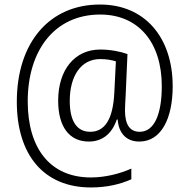

<svg xmlns="http://www.w3.org/2000/svg" viewBox="-20 -826 833 845"><path d="M740 -446C740 -663 616 -806 421 -806C199 -807 54 -640 54 -378C54 -144 173 -1 380 -1C450 -1 509 -15 558 -37V-84C509 -62 444 -45 380 -45C200 -45 102 -174 102 -380C102 -604 220 -762 421 -762C588 -762 692 -641 692 -447C692 -323 659 -246 595 -246C553 -246 530 -275 530 -341C530 -359 532 -383 533 -406L541 -588C511 -599 466 -608 421 -608C309 -608 236 -519 236 -383C236 -268 285 -203 371 -203C428 -203 472 -235 494 -300H498C502 -241 535 -203 593 -203C691 -203 740 -307 740 -446ZM287 -382C287 -491 336 -566 421 -566C448 -566 471 -562 490 -556L483 -416C477 -302 442 -246 377 -246C318 -246 287 -293 287 -382Z"/></svg>

Font: Noto Sans Kannada UI SemiCondensed Light
Style: Regular
Weight: 300
Width: 4
Designer: Jelle Bosma - Monotype Design Team
Foundry: Monotype Imaging Inc.
Version: Version 2.005